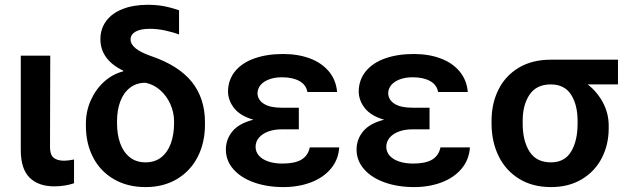

<svg xmlns="http://www.w3.org/2000/svg" viewBox="-20 -759 2614 789"><path d="M186.5 -530.3 185.5 -154.3Q185.5 -123 200.4 -110.8Q215.3 -98.6 243.2 -98.6Q259.8 -98.6 284.2 -103.5V-5.9Q246.1 6.8 203.1 6.8Q137.7 6.8 101.6 -29.1Q65.4 -64.9 65.4 -142.6V-530.3Z M587.9 -739.3Q622.1 -739.3 651.9 -733.9Q681.6 -728.5 715.8 -716.8V-617.2Q690.4 -627 658.4 -633.8Q626.5 -640.6 595.7 -640.6Q557.1 -640.6 536.9 -628.9Q516.6 -617.2 516.6 -596.7Q516.6 -557.6 601.6 -528.3Q714.4 -489.7 768.3 -422.4Q822.3 -355 822.3 -256.8V-247.1Q822.3 -172.9 792.5 -114.5Q762.7 -56.2 707.3 -23.2Q651.9 9.8 578.1 9.8Q503.9 9.8 448.2 -22.5Q392.6 -54.7 362.8 -111.8Q333 -168.9 333 -242.2V-251Q333 -302.2 353.5 -347.7Q374 -393.1 408.9 -424.1Q443.8 -455.1 486.3 -465.8V-468.8Q440.9 -490.2 416.7 -522.9Q392.6 -555.7 392.6 -597.7Q392.6 -640.6 416.3 -672.6Q439.9 -704.6 483.9 -721.9Q527.8 -739.3 587.9 -739.3ZM578.1 -91.8Q616.2 -91.8 642.6 -112.5Q668.9 -133.3 682.1 -169.7Q695.3 -206.1 695.3 -252.9V-260.7Q695.3 -296.4 680.4 -330.3Q665.5 -364.3 638.7 -388.2Q611.8 -412.1 578.1 -418.9Q540.5 -418.9 513.9 -398.2Q487.3 -377.4 474.1 -341.6Q460.9 -305.7 460.9 -260.7V-252.9Q460.9 -206.1 474.1 -169.7Q487.3 -133.3 513.7 -112.5Q540 -91.8 578.1 -91.8Z M1021.5 -267.1Q968.3 -282.2 942.9 -313.7Q917.5 -345.2 917 -382.8Q917.5 -431.2 946 -466.1Q974.6 -501 1025.6 -519Q1076.7 -537.1 1143.6 -537.1Q1205.6 -537.1 1254.4 -518.6Q1303.2 -500 1332.3 -464.6Q1361.3 -429.2 1365.2 -380.9H1243.2Q1238.3 -410.2 1210.7 -425.8Q1183.1 -441.4 1138.7 -441.4Q1107.9 -441.4 1085.2 -432.6Q1062.5 -423.8 1050.5 -409.2Q1038.6 -394.5 1038.1 -376Q1039.1 -348.1 1064.5 -332.3Q1089.8 -316.4 1136.7 -316.4H1208V-227.5H1136.7Q1107.4 -227.5 1083 -218.8Q1058.6 -210 1044.4 -193.6Q1030.3 -177.2 1030.3 -155.3Q1030.3 -135.7 1043.5 -120.1Q1056.6 -104.5 1081.8 -95.7Q1106.9 -86.9 1140.6 -86.9Q1191.9 -86.9 1219 -103.3Q1246.1 -119.6 1252.9 -153.3H1374Q1370.6 -102.5 1339.6 -65.7Q1308.6 -28.8 1257.6 -9.5Q1206.5 9.8 1144.5 9.8Q1077.6 9.8 1023.9 -9.3Q970.2 -28.3 939.2 -63.5Q908.2 -98.6 908.2 -144.5Q908.2 -187 935.5 -219.7Q962.9 -252.4 1021.5 -267.1Z M1558.6 -267.1Q1505.4 -282.2 1480 -313.7Q1454.6 -345.2 1454.1 -382.8Q1454.6 -431.2 1483.2 -466.1Q1511.7 -501 1562.7 -519Q1613.8 -537.1 1680.7 -537.1Q1742.7 -537.1 1791.5 -518.6Q1840.3 -500 1869.4 -464.6Q1898.4 -429.2 1902.3 -380.9H1780.3Q1775.4 -410.2 1747.8 -425.8Q1720.2 -441.4 1675.8 -441.4Q1645 -441.4 1622.3 -432.6Q1599.6 -423.8 1587.6 -409.2Q1575.7 -394.5 1575.2 -376Q1576.2 -348.1 1601.6 -332.3Q1627 -316.4 1673.8 -316.4H1745.1V-227.5H1673.8Q1644.5 -227.5 1620.1 -218.8Q1595.7 -210 1581.5 -193.6Q1567.4 -177.2 1567.4 -155.3Q1567.4 -135.7 1580.6 -120.1Q1593.8 -104.5 1618.9 -95.7Q1644 -86.9 1677.7 -86.9Q1729 -86.9 1756.1 -103.3Q1783.2 -119.6 1790 -153.3H1911.1Q1907.7 -102.5 1876.7 -65.7Q1845.7 -28.8 1794.7 -9.5Q1743.7 9.8 1681.6 9.8Q1614.7 9.8 1561 -9.3Q1507.3 -28.3 1476.3 -63.5Q1445.3 -98.6 1445.3 -144.5Q1445.3 -187 1472.7 -219.7Q1500 -252.4 1558.6 -267.1Z M2243.2 -513.7H2519.5V-412.1H2395Q2434.1 -381.8 2457.8 -337.4Q2481.4 -293 2481.4 -242.2V-232.4Q2481.4 -165 2453.1 -109.9Q2424.8 -54.7 2371.1 -22.5Q2317.4 9.8 2244.1 9.8Q2168.5 9.8 2113.3 -24.2Q2058.1 -58.1 2029.1 -117.4Q2000 -176.8 2000 -251V-262.7Q2000 -334.5 2028.8 -391.6Q2057.6 -448.7 2112.5 -481.2Q2167.5 -513.7 2243.2 -513.7ZM2244.1 -91.8Q2300.3 -91.8 2326.9 -136Q2353.5 -180.2 2353.5 -251V-262.7Q2353.5 -328.1 2326.7 -370.1Q2299.8 -412.1 2243.2 -412.1Q2184.6 -412.1 2156.2 -370.1Q2127.9 -328.1 2127.9 -262.7V-251Q2127.9 -180.2 2156 -136Q2184.1 -91.8 2244.1 -91.8Z"/></svg>

Font: Pretendard SemiBold
Style: Regular
Weight: 600
Designer: Base glyphs from Inter by Rasmus Andersson; Hangeul glyphs from Noto Sans CJK(Source Han Sans) by Jang Soo-young and Kan
Foundry: Kil Hyung-jin
Version: Version 1.309